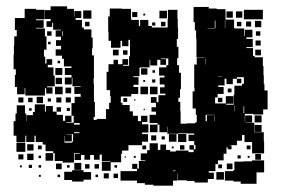

<svg xmlns="http://www.w3.org/2000/svg" viewBox="-20 -557 907 607"><path d="M60 -107H32V-128H23V-174H29V-198H33V-224H59V-198H63V-174H64V-193H84V-203H90V-227H122V-204H125V-222H147V-204H159V-218H173V-204H159V-194H179V-175H186V-191H206V-171H190V-169H213V-191H206V-231H232H216V-251H235V-260H215V-282H235V-284H209V-311H207V-290H185V-312H206V-320H185V-342H206V-347H182V-371H176V-381H156V-401H173V-412H157V-430H173V-441H156V-461H173V-463H148V-485H145V-472H127V-490H140V-497H122V-525H140V-537H192V-529H214V-504H215V-522H237V-500H219V-494H239V-470H245V-464H269V-438H273V-404H271V-382H277V-352V-310H276V-292H277V-250V-235H280V-187H276V-178H286V-181H315V-212H325V-232H330V-253H328V-272H317V-330H323V-354H339V-368H353V-354H367V-370H385V-352H369V-349H388V-379H391V-406V-431H369H386V-411H366V-428H361V-406H331V-428H323V-457H322V-505H327V-530H365V-529H394V-500H395V-494H419V-475H423V-494H449V-475H460V-470H485H510V-497H511V-526H541V-497H542V-468H543V-434H539V-409H544V-373H540V-351H546V-327H552V-275H549V-248H544V-235H550V-206H551V-166H570V-167H597V-170H602V-194H599V-214H589V-268H595V-279H594V-309V-353H602V-375H627V-376H601V-406H627H601V-435H600V-461H596V-487H592V-535H640V-530H665V-528H693V-495H720V-468H723V-467H752V-444H754V-463H778V-439H759V-434H779V-408H759V-405H780V-380H785V-376H811V-348H813V-319H814V-291H816V-271H826V-211H812V-195H780V-211V-197H754V-172H755V-192H777V-170H757V-169H784V-139H814V-110H815V-72H777V-108H753V-130H731H745V-112H729V-98H706V-97H712V-85H700V-91H696V-71H687V-50H669V-38H661V-16H640V-11H656V9H637V20H595V15H570V13H542V-10H541V14H527V30H465V27H438V22H413V14H391V-16H413V-23H398V-39H414V-24H419V-48H439V-50H425V-72H445V-82H453V-104H479V-83H487V-100H505V-83H518V-78H536V-81H576V-76H592V-84H579V-98H593V-85H598V-99H594V-111H576V-131H594V-135H570V-136H543V-134H509V-156H508V-139H484V-163H501H478V-168H453V-194H473V-232H457V-250H475V-234H481V-256H503V-261H486V-281H500V-290H485V-312H500V-318H483V-344H506V-351H512V-372H489V-370H505V-352H487V-368H477V-350H455V-368H453V-344H424V-343H421V-316H402V-313H418V-289H402V-282H417V-260H395V-252H362V-232H367V-225H390V-205H400V-191H416V-174H426V-191H446V-171H429V-164H449V-138H429V-133H448V-109H429V-98H399H386V-81H366V-98V-71H363V-44H330V-17H302V-45H329V-47H302V-68H295V-52H277V-67H265V-52H247V-67H236V-51H216V-71H232V-73H214V-43H178V-48H153V-73H148V-79H124V-100H115V-108H93V-128H89V-108H63V-128H60ZM58 -259H34V-282H27V-320H30V-338H23V-384H24V-413H25V-442H33V-462H27V-500H58V-529H94V-526H121V-496H94V-493H118V-469H94V-467H122V-442H127V-400H119V-378H103H123V-356H127V-370H145V-352H131V-344H149V-318H131H153V-284H129V-281H146V-261H126V-278H122V-255H90H60V-279H58ZM811 -496H781H751V-526H781H811ZM269 -498H243V-524H269ZM508 -499H484V-523H508ZM746 -501H726V-521H746ZM716 -501H696V-521H716ZM414 -503H398V-519H414ZM439 -508H433V-514H439ZM692 -468V-494H691V-468ZM659 -468H636V-467H659V-468H661V-492H659ZM806 -471H786V-491H806ZM774 -473H758V-489H774ZM263 -474H249V-488H263ZM503 -474H489V-488H503ZM743 -474H729V-488H743ZM471 -476H461V-486H471ZM803 -444H789V-458H803ZM178 -444V-458H176V-444ZM143 -444H129V-458H143ZM804 -413H788V-429H804ZM140 -417H132V-425H140ZM805 -382H787V-400H805ZM355 -382H337V-400H355ZM383 -384H369V-398H383ZM631 -353V-372H630V-353ZM170 -357H162V-365H170ZM177 -320H155V-342H177ZM446 -321H426V-341H446ZM470 -327H462V-335H470ZM670 -315H683V-316H670ZM668 -249H660V-230H694V-253H718V-229H695V-226H719V-258H721V-286H745V-292H751V-313H748H729V-308H743V-294H729V-308H716V-291H696V-308H690V-287H670V-282H687V-260H668ZM176 -291H156V-311H176ZM471 -296H461V-306H471ZM439 -298H433V-304H439ZM448 -259H424V-283H448ZM478 -259H454V-283H478ZM178 -259H154V-283H178ZM205 -262H187V-280H205ZM712 -265H700V-277H712ZM116 -231H96V-251H116ZM204 -233H188V-249H204ZM174 -233H158V-249H174ZM54 -233H38V-249H54ZM83 -234H69V-248H83ZM683 -234H669V-248H683ZM382 -235H370V-247H382ZM141 -236H131V-246H141ZM408 -239H404V-243H408ZM722 -205V-224H721V-205ZM752 -199V-221H750V-199ZM473 -204H459V-218H473ZM201 -206H191V-216H201ZM80 -207H72V-215H80ZM438 -209H434V-213H438ZM633 -194H630V-174H634V-193H657V-194H633ZM807 -170H785V-192H807ZM659 -174V-192H658V-174ZM214 -163H232V-168H214V-136H231V-139H214ZM478 -139H454V-163H478ZM807 -140H785V-162H807ZM569 -108H543V-134H569ZM207 -110H185V-127H184V-106H208V-109H211V-133H190V-132H207ZM538 -109H514V-133H538ZM474 -113H458V-129H474ZM501 -116H491V-126H501ZM60 -77H32V-105H60ZM86 -81H66V-101H86ZM563 -84H549V-98H563ZM112 -85H100V-97H112ZM442 -85H430V-97H442ZM772 -85H760V-97H772ZM529 -88H523V-94H529ZM148 -49H124V-73H148ZM86 -51H66V-71H86ZM805 -52H787V-70H805ZM54 -53H38V-69H54ZM741 -56H731V-66H741ZM110 -57H102V-65H110ZM769 -58H763V-64H769ZM409 -58H403V-64H409ZM378 -59H374V-63H378ZM791 24H741V17H718V14H691V-16H718V-19H721V-46H750V-47H777V-50H815V-12H791ZM237 -20H215V-42H237ZM715 -22H697V-40H715ZM175 -22H157V-40H175ZM263 -24H249V-38H263ZM293 -24H279V-38H293ZM682 -25H670V-37H682ZM81 -26H71V-36H81ZM350 -27H342V-35H350ZM110 -27H102V-35H110ZM200 -27H192V-35H200ZM49 -28H43V-34H49ZM244 17H208V12H183V-14H208V-19H244ZM527 -16H535V-18H527ZM391 14H361V-16H391ZM268 11H244V-13H268ZM688 11H664V-13H688ZM324 7H308V-9H324ZM353 6H339V-8H353ZM170 3H162V-5H170ZM290 3H282V-5H290ZM109 2H103V-4H109Z"/></svg>

Font: Rubik Storm
Style: Regular
Weight: 400
Designer: Hubert and Fischer, NaN
Foundry: Hubert and Fischer, NaN
Version: Version 2.201